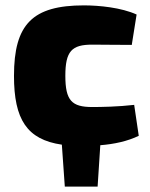

<svg xmlns="http://www.w3.org/2000/svg" viewBox="-20 -531 558 714"><path d="M496 -26 479 -141C419 -134 355 -133 323 -133C247 -133 223 -157 223 -249C223 -341 247 -365 323 -365C363 -365 410 -364 470 -364L488 -477C431 -503 348 -511 292 -511C101 -511 32 -441 32 -249C32 -87 80 -12 210 7L221 163H343L353 9C405 5 455 -6 496 -26Z"/></svg>

Font: Exo 2 Extra Bold
Style: Regular
Weight: 800
Designer: Natanael Gama
Version: Version 1.001;PS 001.001;hotconv 1.0.88;makeotf.lib2.5.64775